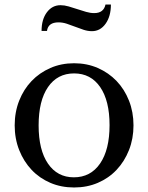

<svg xmlns="http://www.w3.org/2000/svg" viewBox="-20 -820 656 850"><path d="M308 -540C270 -540 235 -533 203 -519C171 -505 143.3 -485.8 120 -461.5C96.7 -437.2 78.3 -408.2 65 -374.5C51.7 -340.8 45 -304.3 45 -265C45 -225.7 51.7 -189.2 65 -155.5C78.3 -121.8 96.7 -92.7 120 -68C143.3 -43.3 171 -24.2 203 -10.5C235 3.2 270 10 308 10C346 10 381 3.2 413 -10.5C445 -24.2 472.7 -43.3 496 -68C519.3 -92.7 537.7 -121.8 551 -155.5C564.3 -189.2 571 -225.7 571 -265C571 -304.3 564.3 -340.8 551 -374.5C537.7 -408.2 519.3 -437.2 496 -461.5C472.7 -485.8 445 -505 413 -519C381 -533 346 -540 308 -540ZM151 -265C151 -337.7 164.8 -394.2 192.5 -434.5C220.2 -474.8 258.7 -495 308 -495C357.3 -495 395.8 -474.8 423.5 -434.5C451.2 -394.2 465 -338 465 -266C465 -193.3 451 -136.7 423 -96C395 -55.3 356.3 -35 307 -35C258.3 -35 220.2 -55.2 192.5 -95.5C164.8 -135.8 151 -192.3 151 -265ZM164 -683H188C191.3 -708.3 208.3 -721 239 -721C251 -721 263.2 -719 275.5 -715C287.8 -711 300.3 -706.5 313 -701.5C325.7 -696.5 338.2 -692 350.5 -688C362.8 -684 375 -682 387 -682C411.7 -682 431.8 -693 447.5 -715C463.2 -737 471 -765.3 471 -800H447C441.7 -774.7 425 -762 397 -762C385.7 -762 373.7 -763.8 361 -767.5C348.3 -771.2 335.5 -775.2 322.5 -779.5C309.5 -783.8 296.7 -787.8 284 -791.5C271.3 -795.2 259.3 -797 248 -797C223.3 -797 203.2 -786.5 187.5 -765.5C171.8 -744.5 164 -717 164 -683Z"/></svg>

Font: Libre Caslon Text
Style: Regular
Weight: 400
Designer: Pablo Impallari, Rodrigo Fuenzalida
Foundry: Pablo Impallari, Rodrigo Fuenzalida
Version: Version 1.000; ttfautohint (v0.93) -l 8 -r 50 -G 200 -x 14 -